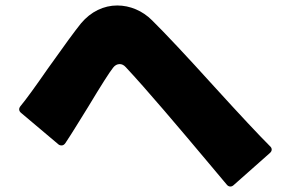

<svg xmlns="http://www.w3.org/2000/svg" viewBox="-20 -710 1040 701"><path d="M821 -29Q813 -29 807 -37L739 -118Q662 -210 578.5 -307.5Q495 -405 439 -465Q429 -476 417 -476Q403 -476 393 -463Q373 -438 302 -320Q280 -285 259.5 -251.5Q239 -218 219 -188Q213 -179 205 -179Q197 -179 192 -184L58 -297Q50 -303 50 -311Q50 -317 56 -324Q85 -359 155 -460Q245 -587 276 -625Q303 -657 337 -673.5Q371 -690 408 -690Q443 -690 476 -676Q509 -662 535 -636Q608 -564 762 -394Q904 -238 965 -177Q972 -171 972 -164Q972 -157 965 -151L834 -35Q828 -29 821 -29Z"/></svg>

Font: LINE Seed JP_TTF ExtraBold
Style: Regular
Weight: 800
Designer: LY Corporation & Fontrix & Fontworks
Version: Version 1.015